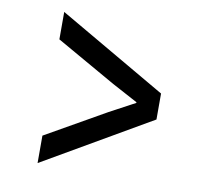

<svg xmlns="http://www.w3.org/2000/svg" viewBox="-68 -721 736 710"><g transform="rotate(10 300.0 -366.0)"><path d="M117.5 -82V-185L342.5 -313L438.5 -364.5V-367L342.5 -418.5L117.5 -546.5V-649.5L522.5 -414.5V-317Z"/></g></svg>

Font: Spline Sans Mono
Style: Regular
Weight: 400
Monospace: yes
Designer: Eben Sorkin, Mirko Velimirovic
Foundry: Sorkin Type
Version: Version 1.004